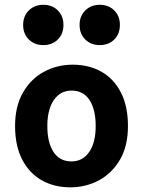

<svg xmlns="http://www.w3.org/2000/svg" viewBox="-20 -782 606 814"><path d="M43.9 -247.6Q43.9 -331.5 77.4 -389.6Q110.8 -447.8 166.5 -477.8Q222.2 -507.8 288.1 -507.8Q357.4 -507.8 410.2 -477.8Q462.9 -447.8 492.7 -389.6Q522.5 -331.5 522.5 -247.6Q522.5 -163.6 489 -105.7Q455.6 -47.9 399.9 -17.8Q344.2 12.2 278.3 12.2Q209.5 12.2 156.7 -17.8Q104 -47.9 74 -105.7Q43.9 -163.6 43.9 -247.6ZM180.7 -247.6Q180.7 -177.7 206.8 -137.7Q232.9 -97.7 283.2 -97.7Q330.6 -97.7 358.2 -137.7Q385.7 -177.7 385.7 -247.6Q385.7 -317.9 359.6 -357.9Q333.5 -397.9 283.2 -397.9Q235.8 -397.9 208.3 -357.9Q180.7 -317.9 180.7 -247.6ZM317.4 -676.3Q317.4 -713.9 341.6 -737.8Q365.7 -761.7 402.8 -761.7Q440.4 -761.7 464.4 -737.8Q488.3 -713.9 488.3 -676.3Q488.3 -638.2 464.4 -614.5Q440.4 -590.8 402.8 -590.8Q365.7 -590.8 341.6 -614.5Q317.4 -638.2 317.4 -676.3ZM78.1 -676.3Q78.1 -713.9 102.3 -737.8Q126.5 -761.7 163.6 -761.7Q201.2 -761.7 225.1 -737.8Q249 -713.9 249 -676.3Q249 -638.2 225.1 -614.5Q201.2 -590.8 163.6 -590.8Q126.5 -590.8 102.3 -614.5Q78.1 -638.2 78.1 -676.3Z"/></svg>

Font: Andika
Style: Bold
Weight: 700
Designer: Victor Gaultney, Annie Olsen, Julie Remington, Don Collingsworth, Eric Hays, Becca Hirsbrunner
Foundry: SIL International
Version: Version 6.101